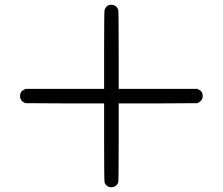

<svg xmlns="http://www.w3.org/2000/svg" viewBox="-20 -653 934 804"><path d="M418 -612Q426 -633 446 -633Q466 -633 475 -613Q477 -608 477 -444V-281H807L811 -278Q829 -271 829 -251Q829 -232 807 -221L642 -220H477V-57Q477 107 475 112Q466 131 446 131Q427 131 418 112Q416 107 416 -57V-220H251L87 -221Q64 -230 64 -250Q64 -271 82 -278L87 -281H416V-444Q416 -608 418 -612Z"/></svg>

Font: KaTeX_Main
Style: Bold
Weight: 700
Version: Version 1.1; ttfautohint (v1.3)